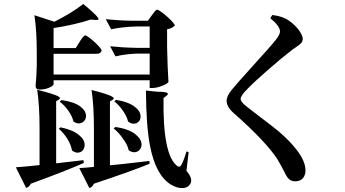

<svg xmlns="http://www.w3.org/2000/svg" viewBox="-20 -867 1745 971"><path d="M943 62C952 46 946 24 923 -3L934 -98L923 -101C914 -70 905 -47 896 -31C891 -23 884 -22 877 -27C827 -64 804 -179 807 -371L821 -382C840 -396 826 -403 777 -403L718 -409C719 -286 726 -192 739 -128C758 -29 794 36 845 67C864 78 882 84 899 84C920 85 934 77 943 62ZM432 84C443 81 450 73 455 62C572 23 666 -10 737 -39L735 -53C728 -52 716 -51 701 -49C625 -40 570 -34 536 -31V-354L549 -362C558 -367 557 -373 546 -379C532 -387 498 -398 443 -412C451 -359 455 -294 455 -215V-23C427 -20 402 -18 381 -17ZM112 83C122 81 130 74 136 62C254 19 343 -16 404 -43L402 -57C379 -54 344 -50 298 -45C283 -43 271 -42 264 -41V-355L277 -363C286 -368 285 -374 274 -380C259 -388 224 -399 168 -413C176 -361 180 -297 180 -220V-32C121 -26 81 -22 60 -21ZM344 -106C375 -82 407 -100 408 -132C409 -150 400 -167 382 -182C361 -201 329 -214 287 -223L277 -216C293 -203 307 -186 320 -166C333 -145 341 -125 344 -106ZM631 -107C663 -84 696 -104 696 -137C695 -155 685 -172 666 -187C643 -206 609 -218 564 -225L555 -217C572 -204 587 -187 601 -167C617 -146 627 -126 631 -107ZM628 -252C659 -229 691 -246 691 -278C691 -295 682 -311 664 -325C642 -343 610 -355 567 -362L558 -355C573 -342 588 -327 601 -308C615 -288 624 -269 628 -252ZM395 -247C408 -254 415 -265 415 -280C415 -297 406 -313 388 -327C366 -344 334 -355 291 -361L282 -353C298 -341 312 -326 325 -308C339 -288 348 -270 351 -253C366 -242 381 -240 395 -247ZM179 -414C200 -414 217 -418 232 -425C244 -431 250 -436 251 -441V-461H737V-422H752C779 -422 824 -440 832 -452C829 -493 827 -552 825 -628V-719C843 -722 856 -729 864 -738C864 -753 788 -818 775 -818C771 -818 764 -812 755 -799C752 -795 749 -792 748 -790L728 -762H648C596 -763 552 -766 515 -770L542 -719C586 -728 628 -732 668 -733H737V-625H670C618 -626 574 -629 537 -633L564 -582C603 -591 640 -595 676 -596H737V-490H251V-595H468C483 -595 491 -600 494 -611C494 -626 424 -688 411 -688C406 -688 399 -680 388 -664C386 -661 384 -658 383 -656L363 -624H251V-725C323 -736 386 -751 439 -768L464 -766C478 -765 482 -769 475 -778C467 -790 442 -813 401 -847C365 -818 316 -788 255 -757L154 -790C162 -739 166 -676 166 -600V-538C165 -495 163 -461 160 -434C160 -421 166 -414 179 -414Z M1473 50C1491 50 1504 44 1513 33C1521 23 1525 10 1525 -5C1525 -36 1510 -71 1481 -108C1458 -139 1427 -170 1390 -202C1367 -221 1331 -249 1282 -286C1259 -304 1241 -317 1230 -326C1208 -343 1197 -356 1197 -367C1197 -377 1208 -394 1231 -417C1270 -458 1386 -560 1450 -609C1456 -614 1464 -620 1475 -627C1488 -636 1497 -643 1501 -647C1508 -654 1511 -661 1511 -670C1511 -699 1470 -748 1426 -772C1408 -781 1385 -788 1357 -791L1347 -775C1380 -748 1396 -726 1396 -708C1396 -697 1389 -684 1376 -667C1362 -649 1323 -604 1258 -533C1203 -472 1168 -433 1153 -414C1135 -392 1126 -373 1126 -358C1126 -337 1138 -316 1162 -295C1272 -198 1345 -120 1382 -63C1395 -42 1407 -19 1420 6C1423 13 1426 18 1428 21C1438 40 1453 50 1473 50Z"/></svg>

Font: AllPunType SemiBold
Style: Regular
Weight: 600
Version: 1.0